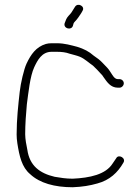

<svg xmlns="http://www.w3.org/2000/svg" viewBox="-20 -831 591 808"><path d="M287 -723C289 -730.8 289.2 -734.2 295 -740C306.1 -751.1 313.3 -763 322 -776L327 -785C339.7 -804.1 308.1 -821.2 296 -803L281 -779C277.7 -774.3 273.7 -769.7 269 -765C258.8 -753.9 256.7 -745.4 252 -733C245.7 -710.8 280.9 -701.5 287 -723ZM483 -498H476C461.1 -498 453.1 -515.9 446 -526C434.4 -544.9 429.2 -547.5 414 -564C399.5 -579.7 390.4 -585.5 374 -597C354.9 -614.2 332.9 -625.4 305 -634C278.7 -640.6 252.5 -649 219 -649H197C188.3 -649 180.3 -648 173 -646C131.7 -633.6 109.9 -601.7 92 -564C80.4 -539.5 66.7 -479.3 63 -445C56.7 -388.2 50 -328.6 50 -265C50 -253.7 51 -241.3 53 -228C61.6 -173.7 71.7 -127.4 107 -98C147.1 -60.4 209.7 -43 286 -43C327 -44.7 357.9 -49.8 390 -59C441.4 -72.7 475.5 -104.9 499 -146C512.2 -165.7 478.6 -184.1 469 -165C463.8 -157.2 460.8 -152.7 454 -143C424.8 -96.4 357.7 -82.4 286 -79C257 -79 233.9 -83 210 -87C146.8 -101.9 104.6 -133.7 95 -201C91.4 -218 86 -245.7 86 -266C86 -306.8 89.4 -354.3 93 -392C99.6 -440.4 106.3 -510 124 -548C137.8 -577.4 156 -613 197 -613H219C239.7 -613 257.6 -610.8 273 -605C286.1 -601.1 304.2 -597.2 316.5 -592C336.8 -583.4 353.9 -566.4 371 -555C378.8 -548.5 398.9 -527.1 405 -520C408.3 -517.3 412 -512.7 416 -506C430.1 -486.5 444.9 -462 476 -462H483C492.5 -462 501 -470.9 501 -480.5C501 -490.2 492.5 -498 483 -498Z"/></svg>

Font: HoneyBee
Style: Lit
Weight: 300
Foundry: Cannot Into Space Fonts
Version: Version 0.89